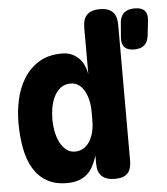

<svg xmlns="http://www.w3.org/2000/svg" viewBox="-53 -788 733 845"><g transform="rotate(-5 313.5 -365.0)"><path d="M555 -550Q526 -550 512.5 -564Q499 -578 501 -607L506 -669Q508 -700 524.5 -715Q541 -730 572 -730Q603 -730 616.5 -715Q630 -700 626 -669L619 -607Q616 -578 600 -564Q584 -550 555 -550ZM421 10Q383 10 363.5 -8Q344 -26 344 -63V-99Q336 -75 325.5 -54.5Q315 -34 299.5 -20Q284 -6 262 2Q240 10 209 10Q157 10 120.5 -11Q84 -32 61.5 -69.5Q39 -107 29 -159.5Q19 -212 19 -274Q19 -324 30 -374.5Q41 -425 66.5 -466.5Q92 -508 133.5 -534Q175 -560 237 -560Q278 -560 307 -533.5Q336 -507 344 -459V-665Q344 -703 362.5 -721.5Q381 -740 419 -740Q457 -740 475.5 -721.5Q494 -703 494 -665V-63Q494 -26 476.5 -8Q459 10 421 10ZM257 -125Q276 -125 292 -134Q308 -143 319.5 -160Q331 -177 337.5 -201Q344 -225 344 -255V-295Q344 -321 338.5 -344.5Q333 -368 323 -386Q313 -404 298 -414.5Q283 -425 263 -425Q236 -425 218 -411Q200 -397 189 -374.5Q178 -352 173.5 -325.5Q169 -299 169 -273Q169 -248 174 -222Q179 -196 189.5 -174.5Q200 -153 216.5 -139Q233 -125 257 -125Z"/></g></svg>

Font: Maple Mono NL ExtraBold
Style: Regular
Weight: 800
Monospace: yes
Designer: subframe7536
Version: Version 7.000